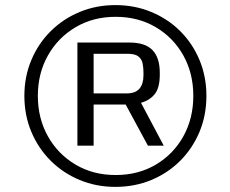

<svg xmlns="http://www.w3.org/2000/svg" viewBox="-20 -731 907 758"><path d="M435.5 6.8Q359.9 6.8 294.7 -20.3Q229.5 -47.4 180.4 -96.2Q131.3 -145 103.8 -210.4Q76.2 -275.9 76.2 -352.5Q76.2 -428.7 103.8 -494.1Q131.3 -559.6 180.4 -608.2Q229.5 -656.7 294.7 -683.8Q359.9 -710.9 435.5 -710.9Q511.7 -710.9 577.1 -683.8Q642.6 -656.7 691.4 -608.2Q740.2 -559.6 767.6 -494.1Q794.9 -428.7 794.9 -352.5Q794.9 -275.9 767.6 -210.4Q740.2 -145 691.4 -96.2Q642.6 -47.4 577.1 -20.3Q511.7 6.8 435.5 6.8ZM436.5 -40Q525.9 -40 595.2 -81.1Q664.6 -122.1 703.9 -192.9Q743.2 -263.7 743.2 -352.5Q743.2 -441.4 703.9 -512Q664.6 -582.5 595.2 -623.5Q525.9 -664.6 436.5 -664.6Q347.7 -664.6 278.3 -623.5Q209 -582.5 169.2 -512Q129.4 -441.4 129.4 -352.5Q129.4 -263.7 169.2 -192.9Q209 -122.1 278.3 -81.1Q347.7 -40 436.5 -40ZM285.6 -155.8V-563H492.2Q553.2 -563 582 -533.2Q610.8 -503.4 610.8 -443.4V-436.5Q610.8 -383.8 590.6 -359.1Q570.3 -334.5 536.6 -325.2L626.5 -155.8H564L476.1 -318.4H349.6V-155.8ZM349.6 -362.3H480Q515.1 -362.3 530.8 -381.3Q546.4 -400.4 546.4 -433.1V-444.8Q546.4 -463.9 543 -480.7Q539.6 -497.6 526.4 -508.1Q513.2 -518.6 484.4 -518.6H349.6Z"/></svg>

Font: Monda
Style: Bold
Weight: 700
Designer: Vernon Adams
Foundry: Vernon Adams
Version: Version 2.100; ttfautohint (v1.8.3)